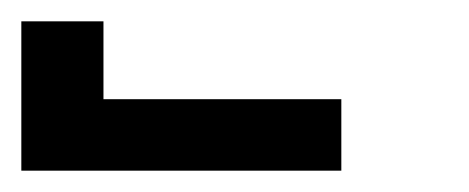

<svg xmlns="http://www.w3.org/2000/svg" viewBox="-420 -760 440 180"><path d="M-400 -600V-740H-323V-667H-100V-600Z"/></svg>

Font: Iosevka Term Curly Semibold
Style: Regular
Weight: 600
Designer: Belleve Invis
Foundry: Belleve Invis
Version: Version 32.3.0